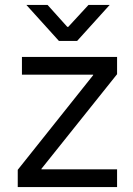

<svg xmlns="http://www.w3.org/2000/svg" viewBox="-20 -759 539 779"><path d="M52 -70 358 -454V-456H69V-528H455V-458L148 -74V-72H455V0H52ZM173 -739 253 -650H257L339 -739H425L293 -593H219L87 -739Z"/></svg>

Font: Be Vietnam
Style: Regular
Weight: 400
Designer: Gabriel Lam
Foundry: TypeRant
Version: Version 4.000